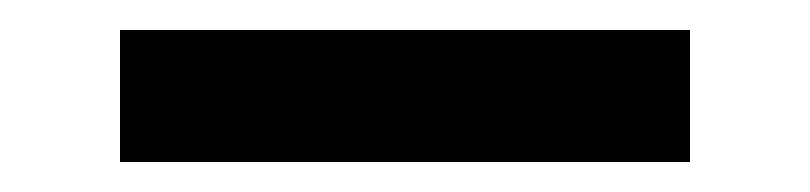

<svg xmlns="http://www.w3.org/2000/svg" viewBox="-20 -404 540 128"><path d="M440 -296H60V-384H440Z"/></svg>

Font: Iosevka Term Curly Semibold
Style: Regular
Weight: 600
Designer: Belleve Invis
Foundry: Belleve Invis
Version: Version 32.3.0